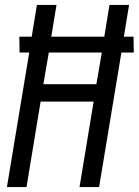

<svg xmlns="http://www.w3.org/2000/svg" viewBox="-20 -755 560 775"><path d="M8 0 98 -543H59L58 -607H108L129 -735H208L187 -607H401L422 -735H501L480 -607H519L520 -543H470L380 0H301L358 -345H144L87 0ZM155 -415H369L391 -543H177Z"/></svg>

Font: Iosevka Term Oblique
Style: Regular
Weight: 400
Italic angle: -9°
Monospace: yes
Designer: Belleve Invis
Foundry: Belleve Invis
Version: Version 31.4.0